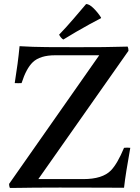

<svg xmlns="http://www.w3.org/2000/svg" viewBox="-20 -931 696 952"><path d="M617 -679 170 -43H393Q488 -43 530 -86Q562 -119 595 -198Q611 -200 626 -198Q615 -136 607 -86.5Q599 -37 595 0Q580 0 502.5 -0.5Q425 -1 276 -1Q197 -1 151 -0.5Q105 0 78 0.5Q51 1 29 1Q25 -8 25 -19L472 -657H254Q178 -657 142 -622Q110 -591 87 -519Q71 -518 53 -519Q61 -569 67 -614Q73 -659 77 -702Q142 -698 212.5 -697.5Q283 -697 362 -697Q443 -697 491.5 -697.5Q540 -698 568 -699Q596 -700 613 -700Q615 -696 616 -690.5Q617 -685 617 -679ZM481 -844V-841Q459 -830 425.5 -811.5Q392 -793 356.5 -772.5Q321 -752 294 -735Q283 -741 273 -759Q307 -794 343 -836Q379 -878 407 -911Q423 -911 444.5 -889.5Q466 -868 481 -844Z"/></svg>

Font: Tiro Kannada
Style: Regular
Weight: 400
Designer: Kannada: John Hudson & Fiona Ross. Latin: John Hudson.
Foundry: Tiro Typeworks Ltd.
Version: Version 1.52